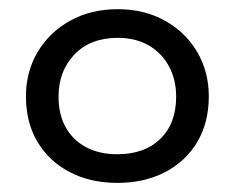

<svg xmlns="http://www.w3.org/2000/svg" viewBox="-20 -719 518 424"><path d="M239 -315.1Q180.2 -315.1 134.7 -338.6Q89.1 -362 63.2 -404.9Q37.3 -447.8 37.3 -506.2Q37.3 -560.9 63.3 -604.5Q89.3 -648 135 -673.3Q180.7 -698.7 240 -698.7Q298.9 -698.7 344.2 -673.3Q389.6 -648 415.3 -604.5Q441.1 -560.9 441.1 -506.2Q441.1 -447.8 415.3 -404.9Q389.6 -362 344 -338.6Q298.4 -315.1 239 -315.1ZM239 -378.4Q299.4 -378.4 334.2 -412.5Q369 -446.5 369 -505.6Q369 -542.9 353.3 -572.3Q337.6 -601.7 308.7 -618.6Q279.7 -635.4 240 -635.4Q179.8 -635.4 144.6 -598.9Q109.3 -562.4 109.3 -505.6Q109.3 -466.1 125.2 -437.7Q141.1 -409.3 170.2 -393.9Q199.3 -378.4 239 -378.4Z"/></svg>

Font: Commissioner Thin
Style: Regular
Weight: 100
Designer: Kostas Bartsokas
Foundry: Kostas Bartsokas
Version: Version 1.001;gftools[0.9.23]